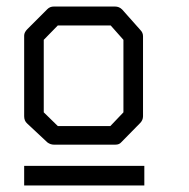

<svg xmlns="http://www.w3.org/2000/svg" viewBox="-20 -617 580 588"><path d="M114 -495V-273L157 -231H318L358 -273V-495L319 -539H157ZM64 -528 125 -589Q133 -597 145 -597H332Q345 -597 354 -588L410 -525Q418 -517 418 -506V-261Q418 -249 409 -240L351 -181Q345 -174 333.5 -174H330H145Q134.5 -174 125 -181L63 -239Q54 -247 54 -261V-508Q54 -518 64 -528ZM54 -109H422V-49H54Z"/></svg>

Font: 3270 Nerd Font
Style: Regular
Weight: 400
Monospace: yes
Version: Version 3.0.1;Nerd Fonts 3.3.0